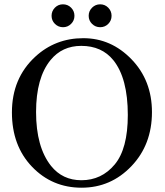

<svg xmlns="http://www.w3.org/2000/svg" viewBox="-20 -854 762 889"><path d="M365.7 -677.2Q494.6 -677.2 589.1 -579.3Q683.6 -481.4 683.6 -335Q683.6 -184.1 588.4 -84.5Q493.2 15.1 357.9 15.1Q221.2 15.1 128.2 -82Q35.2 -179.2 35.2 -333.5Q35.2 -491.2 142.6 -590.8Q235.8 -677.2 365.7 -677.2ZM356.4 -641.6Q267.6 -641.6 213.9 -575.7Q147 -493.7 147 -335.4Q147 -173.3 216.3 -85.9Q269.5 -19.5 356.9 -19.5Q450.2 -19.5 511 -92.3Q571.8 -165 571.8 -321.8Q571.8 -491.7 504.9 -575.2Q451.2 -641.6 356.4 -641.6ZM443.8 -834Q465.8 -834 481.2 -818.4Q496.6 -802.7 496.6 -780.8Q496.6 -758.8 481.2 -743.4Q465.8 -728 443.8 -728Q421.9 -728 406.2 -743.4Q390.6 -758.8 390.6 -780.8Q390.6 -802.7 406.2 -818.4Q421.9 -834 443.8 -834ZM271.5 -834Q293.9 -834 309.3 -818.4Q324.7 -802.7 324.7 -780.8Q324.7 -758.8 309.1 -743.4Q293.5 -728 272 -728Q250 -728 234.4 -743.4Q218.8 -758.8 218.8 -780.8Q218.8 -802.7 234.1 -818.4Q249.5 -834 271.5 -834Z"/></svg>

Font: Jameel Khushkhati
Style: Regular
Weight: 400
Version: Version 3.5